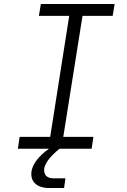

<svg xmlns="http://www.w3.org/2000/svg" viewBox="-20 -750 640 968"><path d="M70 0H227C174 37 145 77 139 113C131 165 165 198 228 198H303L310 149H248C215 149 199 129 203 99C208 71 235 36 280 0H442L451 -60H299L396 -670H548L558 -730H186L176 -670H329L233 -60H79Z"/></svg>

Font: JetBrains Mono ExtraLight
Style: Italic
Weight: 240
Italic angle: -9°
Monospace: yes
Designer: Philipp Nurullin, Konstantin Bulenkov
Foundry: JetBrains
Version: Version 2.305